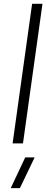

<svg xmlns="http://www.w3.org/2000/svg" viewBox="-20 -750 242 1004"><path d="M147.9 -730H202.1L100.1 0H45.9ZM36.1 233.9 111.8 73.2H161.1L84 233.9Z"/></svg>

Font: Human Sans Light
Style: Italic
Weight: 300
Italic angle: -8°
Designer: Tim Radville
Foundry: Continuum
Version: Version 1.000;FEAKit 1.0